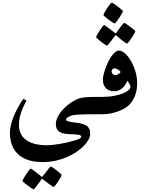

<svg xmlns="http://www.w3.org/2000/svg" viewBox="-20 -872 1103 1465"><path d="M742.7 0H680.2Q671.4 0 650.1 0.2Q628.9 0.5 605.7 1.2Q582.5 2 561.5 3.7Q540.5 5.4 531.7 7.8Q509.8 14.2 496.6 23.2Q483.4 32.2 483.4 42.5Q483.4 47.9 498.3 53.2Q513.2 58.6 547.9 62.5Q578.1 65.9 600.6 71Q623 76.2 637.9 85.4Q652.8 94.7 660.4 110.1Q668 125.5 668 149.4Q668 169.4 655.3 193.4Q642.6 217.3 619.4 241.2Q596.2 265.1 563.2 287.4Q530.3 309.6 490.5 326.9Q450.7 344.2 403.8 354.5Q356.9 364.7 306.6 364.7Q235.8 364.7 187.7 346.4Q139.6 328.1 110.1 297.1Q80.6 266.1 68.1 225.8Q55.7 185.5 55.7 141.6Q55.7 113.3 63 83Q70.3 52.7 81.3 24.2Q92.3 -4.4 105.5 -30Q118.7 -55.7 129.9 -75Q141.1 -94.2 149.2 -105.5Q157.2 -116.7 157.7 -116.7Q159.7 -116.7 163.6 -115Q167.5 -113.3 171.4 -111.1Q175.3 -108.9 178.2 -106.4Q181.2 -104 181.2 -102.5Q181.2 -100.6 172.1 -84.7Q163.1 -68.8 152.3 -43.7Q141.6 -18.6 133.1 13.7Q124.5 45.9 124.5 81.1Q124.5 116.7 137.5 145.3Q150.4 173.8 177 194.3Q203.6 214.8 244.6 225.6Q285.6 236.3 340.8 236.3Q356.4 236.3 381.8 233.6Q407.2 231 436 226.1Q464.8 221.2 494.1 214.6Q523.4 208 546.9 200.9Q570.3 193.8 585.2 186.8Q600.1 179.7 600.1 172.9Q600.1 158.7 576.7 155.8Q553.2 152.8 510.3 151.4Q480 150.9 459.7 145Q439.5 139.2 427.5 129.2Q415.5 119.1 410.9 105.2Q406.2 91.3 406.2 74.2Q406.2 53.7 414.6 33Q422.9 12.2 437 -7.8Q451.2 -27.8 469.5 -46.1Q487.8 -64.5 508.5 -79.6Q529.3 -94.7 550.5 -106.4Q571.8 -118.2 591.8 -123.5Q598.1 -125.5 610.1 -127.2Q622.1 -128.9 635 -129.9Q647.9 -130.9 660.4 -131.6Q672.9 -132.3 680.2 -132.3H742.7Q754.9 -132.3 762 -124.8Q769 -117.2 772.5 -106.7Q775.9 -96.2 776.9 -85.2Q777.8 -74.2 777.8 -66.4Q777.8 -58.6 776.9 -47.4Q775.9 -36.1 772.5 -25.4Q769 -14.6 762 -7.3Q754.9 0 742.7 0ZM366.7 398.9Q370.6 398.9 384.3 408Q397.9 417 412.6 428.2Q427.2 439.5 439 450Q450.7 460.4 450.7 463.4Q450.7 465.8 446.8 473.6Q442.9 481.4 436.8 491.7Q430.7 502 423.3 513.2Q416 524.4 409.2 533.7Q402.3 543 397 549.1Q391.6 555.2 389.6 555.2Q387.2 555.2 374.5 546.1Q361.8 537.1 346.7 526.4L308.1 496.6Q304.2 492.7 299.8 492.7Q297.9 492.7 294.9 498.5L268.1 536.1Q257.8 550.3 248.3 561.5Q238.8 572.8 235.4 572.8Q233.9 572.8 227.3 568.6Q220.7 564.5 210.9 557.6Q201.2 550.8 190.9 543.2Q180.7 535.6 171.6 528.3Q162.6 521 156.7 515.6Q150.9 510.3 150.9 508.3Q150.9 505.9 155 498Q159.2 490.2 165.8 479.7Q172.4 469.2 179.7 457.5Q187 445.8 194.1 436.5Q201.2 427.2 206.3 420.7Q211.4 414.1 212.9 414.1Q217.3 414.1 230.2 423.6Q243.2 433.1 257.3 443.8Q273.9 456.5 293 472.7Q296.9 477.1 299.8 477.5Q301.8 477.5 303.5 476.1Q305.2 474.6 308.1 470.2Q322.8 450.7 335.4 435.1Q345.7 421.4 355 410.2Q364.3 398.9 366.7 398.9Z M1026.4 -241.2Q1026.4 -195.3 1016.4 -160.2Q1006.3 -125 982.4 -90.3Q974.6 -78.6 956.3 -63.2Q938 -47.9 908.9 -33.7Q879.9 -19.5 840.3 -9.8Q800.8 0 750.5 0H726.6Q714.4 0 707.3 -7.3Q700.2 -14.6 696.8 -25.4Q693.4 -36.1 692.4 -47.4Q691.4 -58.6 691.4 -66.4Q691.4 -74.2 692.4 -85.2Q693.4 -96.2 696.8 -106.7Q700.2 -117.2 707.3 -124.8Q714.4 -132.3 726.6 -132.3H750.5Q809.1 -132.3 851.6 -140.6Q894 -148.9 921.9 -160.9Q949.7 -172.9 962.6 -186Q975.6 -199.2 975.6 -209Q975.6 -218.8 967.5 -232.4Q959.5 -246.1 950.2 -255.9Q946.3 -243.2 938 -229Q929.7 -214.8 917 -203.1Q904.3 -191.4 888.2 -183.6Q872.1 -175.8 853.5 -175.8Q835.9 -175.8 820.1 -180.2Q804.2 -184.6 792.2 -195.1Q780.3 -205.6 772.7 -222.9Q765.1 -240.2 765.1 -266.6Q765.1 -280.3 770 -301.5Q774.9 -322.8 783.7 -347.4Q792.5 -372.1 804 -396.5Q815.4 -420.9 829.3 -440.9Q843.3 -460.9 858.2 -473.4Q873 -485.8 888.2 -485.8Q910.2 -485.8 934.3 -464.1Q958.5 -442.4 979 -407.2Q999.5 -372.1 1012.9 -328.1Q1026.4 -284.2 1026.4 -241.2ZM851.6 -350.6Q844.2 -350.6 837.9 -342.8Q831.5 -335 831.5 -328.1Q831.5 -320.3 838.1 -309.6Q844.7 -298.8 859.4 -298.8Q867.2 -298.8 874.3 -302.2Q881.3 -305.7 887.2 -309.6Q893.1 -313.5 896.5 -317.1Q899.9 -320.8 899.9 -322.8Q899.9 -324.7 895.8 -329.3Q891.6 -334 884.5 -338.9Q877.4 -343.8 868.7 -347.2Q859.9 -350.6 851.6 -350.6ZM769 -757.8Q769 -761.7 777.6 -776.9Q786.1 -792 796.9 -808.8Q807.6 -825.7 818.4 -838.9Q829.1 -852.1 833 -852.1Q834.5 -852.1 841.6 -847.9Q848.6 -843.8 857.9 -837.2Q867.2 -830.6 877.7 -822.5Q888.2 -814.5 897.2 -807.4Q906.2 -800.3 912.1 -794.4Q918 -788.6 918 -786.6Q918 -784.2 913.8 -776.6Q909.7 -769 903.6 -758.3Q897.5 -747.6 889.6 -735.8Q881.8 -724.1 874.8 -714.8Q867.7 -705.6 862.3 -699.2Q856.9 -692.9 855 -692.9Q851.1 -692.9 837.2 -701.9Q823.2 -710.9 808.1 -722.4Q793 -733.9 781 -744.1Q769 -754.4 769 -757.8ZM796.9 -523.9Q793 -523.9 779.5 -533Q766.1 -542 751.2 -553.5Q736.3 -564.9 724.6 -575.4Q712.9 -585.9 712.9 -588.4Q712.9 -592.3 721.4 -607.2Q730 -622.1 740.5 -638.4Q751 -654.8 761 -668Q771 -681.2 774.4 -681.2Q776.4 -681.2 789.3 -671.9Q802.2 -662.6 816.9 -651.4L855.5 -622.1Q859.9 -618.7 863.8 -618.7Q865.7 -618.7 869.1 -624Q883.8 -644 895.5 -660.6Q905.8 -674.8 915.5 -686.3Q925.3 -697.8 928.2 -697.8Q929.7 -697.8 936.5 -693.6Q943.4 -689.5 952.9 -682.6Q962.4 -675.8 972.9 -668.2Q983.4 -660.6 992.2 -653.6Q1001 -646.5 1006.8 -640.9Q1012.7 -635.3 1012.7 -633.3Q1012.7 -630.9 1008.5 -623Q1004.4 -615.2 998 -604.7Q991.7 -594.2 984.1 -582.5Q976.6 -570.8 969.5 -561.5Q962.4 -552.2 957.3 -545.9Q952.1 -539.6 951.2 -539.6Q945.8 -539.6 933.1 -548.6Q920.4 -557.6 906.2 -568.4Q889.6 -581.1 871.1 -598.1Q867.2 -602.5 863.8 -602.5Q859.9 -602.5 855.5 -596.2L828.6 -560.1Q817.9 -546.4 808.6 -535.2Q799.3 -523.9 796.9 -523.9Z"/></svg>

Font: Accordance
Style: Bold-Italic
Weight: 700
Italic angle: -11°
Version: Version 1.2 (build January 31, 2020) Miklal Software Solutio